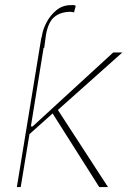

<svg xmlns="http://www.w3.org/2000/svg" viewBox="-20 -758 528 778"><path d="M382.1 0 193.2 -298.3 99.4 -214.5 63.9 0H48.3L147.7 -606.5H148.8L150.6 -616.5Q154.1 -639.6 168.9 -667.8Q183.6 -696 208.5 -716.6Q233.3 -737.2 267 -737.2Q267.4 -737.2 268.5 -737.2Q271 -737.6 276.3 -737.6Q281.6 -737.6 286.9 -734.4L279.8 -707.4Q279.8 -708.1 275.2 -709Q270.6 -709.9 265.6 -710.2Q225.9 -709.9 200.6 -689.6Q175.4 -669.4 166.2 -616.5L159.1 -563.9H156.6L105.1 -245.7H112.2L438.9 -545.5H475.9L214.5 -312.5L417.6 0Z"/></svg>

Font: Inter Thin  BETA
Style: Italic
Weight: 100
Italic angle: -9.39999°
Designer: Rasmus Andersson
Foundry: rsms
Version: Version 3.011;git-f93a4a705